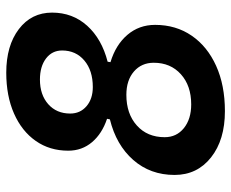

<svg xmlns="http://www.w3.org/2000/svg" viewBox="-84 -660 753 626"><g transform="rotate(-90 293.0 -346.5)"><path d="M244.1 9.8Q150.4 9.8 93.3 -35.4Q36.1 -80.6 36.1 -154.3Q36.1 -233.4 85 -289.1Q133.8 -344.7 217.3 -365.2L219.2 -374.5Q170.9 -390.6 143.1 -423.3Q115.2 -456.1 115.2 -501Q115.2 -561.5 147 -606.9Q178.7 -652.3 236.1 -677.7Q293.5 -703.1 369.6 -703.1Q457.5 -703.1 511.5 -662.1Q565.4 -621.1 565.4 -553.7Q565.4 -486.8 522.5 -439.2Q479.5 -391.6 405.3 -372.6L403.8 -363.3Q460.4 -346.2 492.9 -308.1Q525.4 -270 525.4 -217.8Q525.4 -149.9 490.2 -98.6Q455.1 -47.4 391.8 -18.8Q328.6 9.8 244.1 9.8ZM266.1 -100.1Q327.1 -100.1 364.5 -133.8Q401.9 -167.5 401.9 -222.2Q401.9 -262.2 373.3 -286.9Q344.7 -311.5 297.4 -311.5Q235.4 -311.5 197.3 -277.3Q159.2 -243.2 159.2 -186.5Q159.2 -147.9 188.7 -124Q218.3 -100.1 266.1 -100.1ZM322.8 -420.9Q376.5 -420.9 409.2 -448.5Q441.9 -476.1 441.9 -521Q441.9 -553.7 415.8 -573.5Q389.6 -593.3 347.2 -593.3Q297.4 -593.3 266.8 -566.2Q236.3 -539.1 236.3 -494.6Q236.3 -461.9 260.3 -441.4Q284.2 -420.9 322.8 -420.9Z"/></g></svg>

Font: Cascadia Mono NF SemiBold
Style: Italic
Weight: 600
Italic angle: -10°
Monospace: yes
Designer: Aaron Bell
Foundry: Saja Typeworks
Version: Version 2404.023; ttfautohint (v1.8.4)